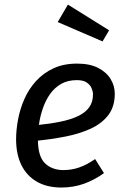

<svg xmlns="http://www.w3.org/2000/svg" viewBox="-20 -822 562 854"><path d="M323.1 -539.1Q379.2 -539.1 416.3 -520.1Q453.4 -501.1 472 -470.6Q490.5 -440 490.5 -405Q490.5 -348 462 -310.4Q433.5 -272.9 383.9 -249.9Q334.4 -226.9 269.9 -214.4Q205.4 -201.9 134.5 -195L143.6 -265.4Q202.5 -271.3 248.8 -280.8Q295.2 -290.3 327.5 -305.8Q359.8 -321.3 376.7 -344.7Q393.6 -368.1 393.6 -401.9Q393.6 -414.9 387.6 -429.3Q381.6 -443.8 366.2 -454.7Q350.8 -465.6 321.9 -465.6Q281 -465.6 251.7 -448.7Q222.3 -431.7 202.3 -403.2Q182.4 -374.7 170.5 -339.8Q158.5 -304.9 153.5 -269.4Q148.6 -234 148.6 -202.1Q148.6 -126.3 180 -95.9Q211.4 -65.5 262.2 -65.5Q299.2 -65.5 333.2 -77.5Q367.1 -89.5 403.2 -114.5L442.4 -52Q399.4 -21 352.8 -4.5Q306.2 12.1 253.1 12.1Q188.9 12.1 143.8 -14Q98.7 -40 75.1 -88Q51.6 -136.1 51.6 -202.1Q51.6 -245.1 60.6 -292.1Q69.6 -339.1 89.2 -383.1Q108.7 -427.1 140.8 -462.1Q172.8 -497.1 217.9 -518.1Q263 -539.1 323.1 -539.1ZM236.7 -723.9 282.1 -801.5 465.3 -687.2 436.1 -637.8Z"/></svg>

Font: Fira Sans Variable
Style: Italic
Weight: 397
Italic angle: -8°
Designer: Carrois Corporate & Edenspiekermann AG
Foundry: Carrois Corporate GbR & Edenspiekermann AG
Version: Version 4.202